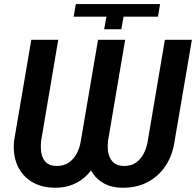

<svg xmlns="http://www.w3.org/2000/svg" viewBox="-20 -905 957 937"><path d="M499.5 -823.7H339.4L350.1 -885.3H761.2L751 -823.7H583L572.3 -762.2H488.3ZM458.5 -710.9H565.4L481.4 -218.3Q475.1 -169.9 456.5 -127.9Q438 -85.9 408.2 -54.2Q378.4 -22.5 337.2 -5.1Q295.9 12.2 244.1 11.2Q193.8 10.3 155.3 -7.1Q116.7 -24.4 91.1 -55.4Q65.4 -86.4 54.4 -127.7Q43.5 -168.9 48.8 -218.3L132.8 -710.9H264.2L180.7 -217.8Q178.2 -196.3 179.7 -175Q181.2 -153.8 188.5 -136.2Q195.8 -118.7 211.2 -107.4Q226.6 -96.2 252 -95.2Q289.1 -93.8 314.5 -110.8Q339.8 -127.9 354.7 -156.2Q369.6 -184.6 374.5 -217.8ZM784.7 -710.9H916.5L832.5 -218.8Q823.2 -149.9 789.1 -97.4Q754.9 -44.9 700 -16.1Q645 12.7 573.7 11.2Q524.9 10.3 489.7 -8.5Q454.6 -27.3 432.9 -59.1Q411.1 -90.8 403.1 -131.8Q395 -172.9 399.9 -218.3L483.9 -710.9H590.8L507.3 -217.8Q504.4 -195.8 506.3 -174.6Q508.3 -153.3 516.4 -135.7Q524.4 -118.2 540.3 -107.2Q556.2 -96.2 582 -95.2Q618.2 -93.8 643.1 -111.1Q668 -128.4 682.1 -157Q696.3 -185.5 701.2 -217.8Z"/></svg>

Font: Roboto SemiBold
Style: Italic
Weight: 600
Designer: Christian Robertson
Foundry: Google
Version: Version 3.009; 2024